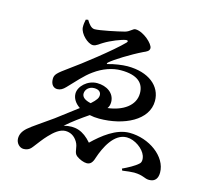

<svg xmlns="http://www.w3.org/2000/svg" viewBox="-117 -929 1235 1129"><g transform="rotate(15 500.0 -365.0)"><path d="M340 -728C319 -728 304 -748 289 -772L275 -769C272 -755 269 -737 270 -720C273 -682 322 -635 354 -635C374 -635 395 -656 409 -663C446 -686 508 -711 536 -715C547 -716 550 -709 542 -701C481 -638 316 -510 256 -468C191 -421 178 -410 178 -382C178 -347 197 -331 218 -331C237 -331 252 -340 268 -357C310 -400 349 -447 393 -478C445 -516 502 -535 553 -535C655 -535 695 -494 695 -433C695 -357 623 -311 533 -300C541 -310 545 -323 545 -340C544 -394 495 -426 437 -426C379 -426 329 -378 329 -334C329 -305 346 -278 376 -258L248 -161C190 -119 132 -82 106 -59C81 -37 71 -16 71 8C71 37 94 60 117 60C148 60 161 44 171 31C192 4 213 -25 235 -48C265 -80 296 -105 329 -106C360 -106 385 -92 403 -63C424 -29 411 1 434 20C455 36 481 45 498 45C520 45 533 31 542 0C564 -66 610 -163 688 -163C737 -163 792 -123 806 -83C814 -59 810 -42 800 -34C779 -14 739 7 707 22L712 33C742 29 766 26 783 26C840 27 849 45 878 45C916 45 930 20 930 -13C930 -111 816 -193 697 -193C615 -193 538 -131 480 -75C429 -134 378 -150 311 -133C352 -169 396 -201 443 -233C461 -229 480 -227 501 -227C652 -227 792 -295 792 -412C792 -503 713 -568 584 -568C552 -568 501 -560 471 -551C461 -547 458 -551 466 -559C492 -583 584 -640 650 -672C671 -681 686 -688 686 -705C686 -731 621 -790 573 -790C557 -790 547 -770 517 -761C475 -750 370 -728 340 -728ZM430 -302C393 -310 375 -325 375 -346C375 -371 397 -393 428 -393C458 -393 470 -378 470 -361C470 -344 461 -330 430 -302Z"/></g></svg>

Font: Noto Serif JP
Style: Bold
Weight: 700
Designer: Ryoko NISHIZUKA 西塚涼子 (kana & ideographs); Frank Grießhammer (Latin, Greek & Cyrillic); Wenlong ZHANG 张文龙 (bopomofo); San
Foundry: Adobe
Version: Version 2.001;hotconv 1.1.0;makeotfexe 2.6.0